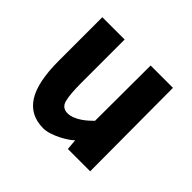

<svg xmlns="http://www.w3.org/2000/svg" viewBox="-127 -651 815 815"><g transform="rotate(45 280.5 -243.5)"><path d="M487 -499 489 0H355L351 -48Q343 -40 327.5 -29.5Q312 -19 294 -10Q276 -1 256 5.5Q236 12 219 12Q141 12 102 -48.5Q63 -109 63 -238V-499H197V-238Q197 -170 205.5 -138Q214 -106 247 -106Q262 -106 278 -112.5Q294 -119 308 -128.5Q322 -138 333.5 -148.5Q345 -159 352 -166L353 -499Z"/></g></svg>

Font: Panefresco 999wt
Style: Regular
Weight: 900
Version: Version 1.001